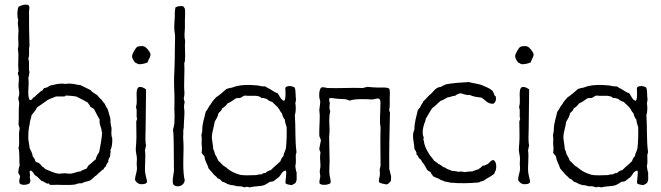

<svg xmlns="http://www.w3.org/2000/svg" viewBox="-20 -810 2892 840"><path d="M112 -64C123 -62 127 -52 132 -44C144 -38 152 -28 161 -19C170 -17 176 -11 184 -8C186 -3 191 -11 194 -6C197 -5 197 0 203 -1C238 -3 274 2 310 -3C318 -7 327 -9 339 -8C349 -16 362 -15 373 -20C385 -26 392 -38 403 -44C407 -49 412 -53 417 -57C423 -61 425 -67 433 -69C435 -75 438 -79 443 -82C445 -89 448 -97 454 -101C452 -114 459 -118 462 -127C461 -139 466 -143 463 -153C470 -166 472 -185 471 -206C465 -219 468 -232 468 -250C464 -265 463 -274 463 -291C458 -307 455 -323 449 -337C443 -341 442 -350 438 -356C433 -361 429 -367 425 -373C418 -379 411 -386 405 -394C395 -401 383 -406 376 -416L331 -438C317 -438 303 -444 288 -444C281 -445 274 -443 266 -443C259 -443 252 -445 246 -444C230 -444 215 -438 200 -436C192 -432 186 -425 173 -425C169 -420 167 -413 159 -411L143 -397C137 -394 135 -386 127 -384C122 -380 120 -371 110 -372C97 -396 109 -435 104 -468C106 -476 108 -485 109 -495C103 -513 111 -533 104 -553C109 -567 107 -585 107 -597C107 -602 109 -606 109 -610C107 -661 107 -713 107 -760C107 -769 112 -780 104 -788C88 -793 71 -786 61 -780C55 -767 54 -737 60 -722C55 -708 61 -693 61 -678C61 -672 60 -666 60 -660C58 -637 64 -612 58 -596C64 -568 57 -533 61 -503C63 -495 57 -495 58 -487C67 -472 60 -451 61 -430C62 -419 65 -408 64 -399C64 -391 60 -384 60 -378C62 -372 63 -364 64 -358C60 -326 64 -295 61 -266C62 -259 66 -254 66 -246C59 -218 68 -188 61 -162C67 -139 63 -108 66 -85C62 -77 61 -67 60 -57C60 -48 67 -46 68 -38C66 -29 62 -17 66 -8C72 0 91 0 101 -4C103 -7 111 -5 110 -11C116 -15 111 -29 110 -36C115 -44 106 -57 112 -64ZM416 -287C413 -263 425 -253 425 -233C427 -233 427 -232 427 -231C425 -200 419 -173 414 -145C408 -135 401 -126 399 -113C388 -105 380 -95 369 -88C364 -84 362 -76 358 -72C349 -68 339 -66 332 -60C318 -60 303 -51 287 -50C279 -50 271 -52 263 -52C254 -52 246 -50 238 -50C217 -52 200 -62 184 -68C178 -69 175 -74 172 -77C162 -80 159 -91 151 -96C147 -99 140 -99 135 -104C133 -113 129 -120 123 -126C122 -140 115 -150 110 -161L104 -200C103 -225 105 -248 110 -268C110 -283 117 -292 118 -306C126 -317 136 -326 142 -340L181 -367C192 -377 210 -381 225 -388H257C265 -386 265 -393 272 -392C286 -391 301 -390 313 -388C330 -379 349 -371 364 -361C367 -355 373 -351 375 -343C380 -339 387 -337 392 -332C400 -317 407 -301 416 -287Z M571 -22C576 -13 583 -6 595 -4C608 -4 626 -5 623 -19C621 -28 617 -41 615 -55C612 -86 619 -125 614 -153C617 -158 616 -167 619 -173C614 -197 617 -220 617 -244L619 -419C610 -425 597 -434 584 -427C573 -413 580 -381 578 -358L575 -340C582 -325 574 -305 580 -290C578 -286 577 -282 576 -277C576 -247 578 -213 576 -186C575 -174 574 -164 574 -153C575 -140 579 -127 579 -115C579 -108 578 -100 578 -93C578 -85 580 -77 579 -69C578 -53 570 -38 571 -22ZM626 -537C629 -551 643 -565 637 -578C631 -589 621 -603 610 -607C602 -610 587 -608 580 -605C574 -600 570 -592 566 -586C563 -578 557 -573 558 -561C560 -550 566 -544 571 -536C578 -535 580 -530 587 -529C602 -529 614 -532 626 -537Z M748 -778C747 -772 745 -766 745 -760C744 -752 745 -744 745 -741C744 -718 741 -695 743 -677C744 -669 746 -660 746 -651C746 -632 745 -613 745 -593C745 -562 744 -529 743 -500C741 -472 741 -436 743 -402C744 -381 743 -360 743 -338C742 -335 742 -332 743 -330C744 -315 744 -288 743 -270C742 -261 739 -252 737 -243C737 -236 739 -228 739 -221C741 -173 740 -116 741 -59C738 -51 739 -38 736 -30C736 -19 734 -5 741 0C759 13 790 1 788 -26C788 -28 786 -28 786 -30C777 -90 786 -147 782 -196C781 -205 781 -213 782 -223C782 -232 781 -242 784 -251C784 -275 787 -299 787 -322C787 -329 785 -336 785 -342C785 -350 786 -356 788 -363C787 -369 784 -374 784 -380C786 -387 787 -395 787 -404C783 -445 789 -489 786 -533C788 -537 788 -541 789 -544C792 -572 787 -606 790 -633C785 -650 788 -668 789 -688V-721C789 -739 791 -759 789 -770C788 -775 785 -778 782 -782C770 -786 756 -782 748 -778Z M1229 -8C1236 -2 1247 -2 1256 0C1263 -4 1272 -6 1275 -14C1281 -26 1276 -44 1278 -55C1274 -62 1274 -74 1272 -83C1276 -98 1274 -112 1274 -129C1273 -137 1278 -139 1277 -146C1270 -199 1274 -251 1270 -306C1275 -321 1275 -344 1272 -359C1274 -363 1274 -370 1275 -375C1272 -391 1275 -414 1269 -427C1260 -434 1237 -437 1229 -427C1227 -420 1230 -410 1229 -400C1229 -389 1229 -374 1223 -369C1208 -373 1204 -390 1195 -402C1184 -405 1176 -411 1168 -416C1160 -422 1149 -425 1141 -432C1128 -431 1118 -434 1108 -436C1070 -440 1026 -440 996 -427C987 -426 979 -423 971 -421C956 -408 942 -395 925 -384C917 -375 908 -366 902 -354C893 -345 889 -331 880 -321C875 -294 864 -271 865 -238C863 -232 863 -224 861 -217C864 -207 862 -195 862 -183C863 -169 865 -156 862 -143C864 -134 873 -132 875 -123C877 -103 888 -92 892 -74C898 -66 905 -59 911 -52C916 -43 927 -39 932 -30C935 -27 943 -28 944 -23C948 -21 950 -17 954 -14C962 -14 965 -9 971 -8C974 -2 985 -5 988 0C1001 -1 1009 3 1018 5C1031 4 1041 6 1050 10C1058 5 1065 8 1073 10C1092 4 1118 6 1136 0C1145 -4 1152 -9 1160 -14C1165 -16 1171 -15 1176 -17C1185 -23 1192 -30 1201 -36C1210 -46 1214 -62 1231 -64C1235 -48 1228 -22 1229 -8ZM1234 -254C1235 -219 1234 -193 1231 -162C1229 -149 1221 -141 1220 -127C1214 -122 1210 -114 1207 -105C1194 -91 1178 -80 1165 -66C1155 -64 1148 -59 1141 -53C1133 -53 1128 -51 1124 -47C1115 -48 1109 -46 1102 -44C1076 -44 1054 -41 1031 -45C1010 -51 992 -59 977 -71L966 -80C964 -82 962 -82 960 -83C952 -89 944 -100 935 -107C931 -117 927 -126 921 -134C919 -143 917 -151 913 -157C912 -172 910 -183 908 -197C903 -223 916 -250 919 -277C926 -289 933 -299 936 -315C942 -321 950 -326 952 -336C962 -341 969 -349 976 -358C990 -363 1000 -372 1012 -380C1017 -380 1022 -382 1029 -381C1038 -383 1042 -390 1051 -392C1075 -388 1112 -397 1124 -381C1133 -382 1138 -380 1144 -378C1151 -377 1151 -371 1157 -370C1160 -367 1166 -366 1171 -364L1196 -340C1197 -334 1204 -333 1204 -326C1207 -321 1211 -318 1214 -313C1216 -303 1220 -293 1226 -287C1227 -273 1231 -264 1234 -254Z M1671 -3C1680 -5 1684 -12 1690 -18C1691 -25 1691 -32 1691 -40C1687 -49 1687 -61 1683 -70C1682 -149 1684 -231 1686 -313C1688 -321 1682 -321 1683 -329C1686 -343 1685 -360 1685 -378C1685 -395 1688 -413 1682 -423C1668 -430 1649 -426 1631 -427C1616 -427 1600 -429 1587 -430L1567 -425C1518 -427 1464 -423 1412 -425C1403 -427 1395 -430 1385 -427C1376 -416 1376 -399 1377 -384C1378 -377 1380 -372 1381 -367C1381 -354 1378 -342 1377 -329C1377 -321 1379 -313 1379 -305C1379 -276 1376 -245 1377 -215C1379 -208 1383 -203 1384 -195C1381 -183 1379 -171 1377 -159C1377 -150 1383 -148 1382 -140C1378 -121 1382 -102 1382 -85C1382 -76 1379 -68 1379 -59C1379 -51 1382 -44 1381 -36C1380 -26 1375 -16 1379 -6C1390 2 1417 -1 1426 -9C1428 -23 1424 -31 1422 -42C1419 -63 1422 -84 1422 -105C1422 -140 1420 -175 1420 -209C1420 -220 1422 -230 1422 -241C1421 -270 1418 -298 1425 -324C1420 -332 1421 -347 1423 -357C1423 -365 1416 -375 1423 -381C1432 -382 1443 -379 1455 -378L1491 -376C1498 -375 1503 -371 1511 -370C1532 -379 1593 -376 1601 -375C1618 -373 1625 -382 1639 -378C1646 -371 1645 -360 1644 -348C1645 -314 1639 -283 1645 -253C1643 -195 1645 -139 1645 -86L1641 -67C1642 -61 1642 -52 1642 -44C1641 -34 1635 -22 1639 -12C1648 -7 1660 -5 1671 -3ZM1601 -362C1602 -361 1601 -359 1603 -359C1602 -360 1603 -362 1601 -362Z M2138 -356C2148 -362 2152 -373 2149 -388C2149 -389 2145 -390 2144 -392L2141 -400C2138 -406 2136 -412 2133 -414C2121 -425 2103 -431 2087 -438C2070 -444 2049 -446 2031 -451C1996 -449 1961 -447 1931 -441C1923 -438 1916 -434 1909 -430C1883 -428 1877 -407 1860 -395C1850 -387 1843 -375 1832 -367C1830 -359 1824 -354 1821 -347C1819 -338 1811 -335 1808 -328C1802 -301 1793 -276 1793 -243C1780 -217 1792 -189 1793 -159C1796 -151 1804 -147 1802 -134C1808 -131 1810 -124 1813 -118C1819 -114 1824 -110 1826 -102C1836 -93 1841 -80 1848 -68C1852 -63 1858 -60 1864 -57C1866 -49 1872 -44 1876 -38C1885 -35 1892 -30 1901 -28C1906 -21 1919 -21 1925 -16C1935 -15 1942 -13 1950 -11C1992 -7 2035 -8 2076 -12C2081 -16 2088 -17 2095 -19C2110 -31 2131 -38 2144 -52C2143 -57 2149 -62 2150 -69C2153 -85 2150 -106 2138 -110C2124 -108 2121 -94 2109 -90C2104 -88 2100 -85 2092 -85C2086 -79 2079 -73 2072 -69C2063 -66 2054 -64 2046 -60C2034 -60 2023 -59 2013 -57C2005 -59 1994 -61 1985 -58C1977 -62 1965 -61 1955 -63C1949 -67 1941 -68 1934 -72C1930 -77 1922 -78 1917 -80L1916 -83C1912 -85 1906 -88 1905 -90C1902 -92 1898 -91 1897 -94C1891 -99 1886 -103 1879 -107C1872 -119 1861 -128 1854 -142C1845 -156 1836 -175 1834 -195C1833 -198 1832 -199 1832 -202C1832 -202 1834 -205 1834 -208L1830 -220C1828 -238 1831 -251 1835 -265C1838 -274 1842 -282 1843 -291C1853 -306 1861 -323 1871 -337C1885 -346 1895 -359 1908 -369C1920 -372 1928 -379 1938 -384C1951 -384 1957 -391 1971 -391C1977 -396 1985 -400 1994 -402C2009 -400 2018 -392 2034 -395C2048 -388 2066 -385 2086 -383C2103 -374 2111 -355 2138 -356Z M2247 -22C2252 -13 2259 -6 2271 -4C2284 -4 2302 -5 2299 -19C2297 -28 2293 -41 2291 -55C2288 -86 2295 -125 2290 -153C2293 -158 2292 -167 2295 -173C2290 -197 2293 -220 2293 -244L2295 -419C2286 -425 2273 -434 2260 -427C2249 -413 2256 -381 2254 -358L2251 -340C2258 -325 2250 -305 2256 -290C2254 -286 2253 -282 2252 -277C2252 -247 2254 -213 2252 -186C2251 -174 2250 -164 2250 -153C2251 -140 2255 -127 2255 -115C2255 -108 2254 -100 2254 -93C2254 -85 2256 -77 2255 -69C2254 -53 2246 -38 2247 -22ZM2302 -537C2305 -551 2319 -565 2313 -578C2307 -589 2297 -603 2286 -607C2278 -610 2263 -608 2256 -605C2250 -600 2246 -592 2242 -586C2239 -578 2233 -573 2234 -561C2236 -550 2242 -544 2247 -536C2254 -535 2256 -530 2263 -529C2278 -529 2290 -532 2302 -537Z M2767 -8C2774 -2 2785 -2 2794 0C2801 -4 2810 -6 2813 -14C2819 -26 2814 -44 2816 -55C2812 -62 2812 -74 2810 -83C2814 -98 2812 -112 2812 -129C2811 -137 2816 -139 2815 -146C2808 -199 2812 -251 2808 -306C2813 -321 2813 -344 2810 -359C2812 -363 2812 -370 2813 -375C2810 -391 2813 -414 2807 -427C2798 -434 2775 -437 2767 -427C2765 -420 2768 -410 2767 -400C2767 -389 2767 -374 2761 -369C2746 -373 2742 -390 2733 -402C2722 -405 2714 -411 2706 -416C2698 -422 2687 -425 2679 -432C2666 -431 2656 -434 2646 -436C2608 -440 2564 -440 2534 -427C2525 -426 2517 -423 2509 -421C2494 -408 2480 -395 2463 -384C2455 -375 2446 -366 2440 -354C2431 -345 2427 -331 2418 -321C2413 -294 2402 -271 2403 -238C2401 -232 2401 -224 2399 -217C2402 -207 2400 -195 2400 -183C2401 -169 2403 -156 2400 -143C2402 -134 2411 -132 2413 -123C2415 -103 2426 -92 2430 -74C2436 -66 2443 -59 2449 -52C2454 -43 2465 -39 2470 -30C2473 -27 2481 -28 2482 -23C2486 -21 2488 -17 2492 -14C2500 -14 2503 -9 2509 -8C2512 -2 2523 -5 2526 0C2539 -1 2547 3 2556 5C2569 4 2579 6 2588 10C2596 5 2603 8 2611 10C2630 4 2656 6 2674 0C2683 -4 2690 -9 2698 -14C2703 -16 2709 -15 2714 -17C2723 -23 2730 -30 2739 -36C2748 -46 2752 -62 2769 -64C2773 -48 2766 -22 2767 -8ZM2772 -254C2773 -219 2772 -193 2769 -162C2767 -149 2759 -141 2758 -127C2752 -122 2748 -114 2745 -105C2732 -91 2716 -80 2703 -66C2693 -64 2686 -59 2679 -53C2671 -53 2666 -51 2662 -47C2653 -48 2647 -46 2640 -44C2614 -44 2592 -41 2569 -45C2548 -51 2530 -59 2515 -71L2504 -80C2502 -82 2500 -82 2498 -83C2490 -89 2482 -100 2473 -107C2469 -117 2465 -126 2459 -134C2457 -143 2455 -151 2451 -157C2450 -172 2448 -183 2446 -197C2441 -223 2454 -250 2457 -277C2464 -289 2471 -299 2474 -315C2480 -321 2488 -326 2490 -336C2500 -341 2507 -349 2514 -358C2528 -363 2538 -372 2550 -380C2555 -380 2560 -382 2567 -381C2576 -383 2580 -390 2589 -392C2613 -388 2650 -397 2662 -381C2671 -382 2676 -380 2682 -378C2689 -377 2689 -371 2695 -370C2698 -367 2704 -366 2709 -364L2734 -340C2735 -334 2742 -333 2742 -326C2745 -321 2749 -318 2752 -313C2754 -303 2758 -293 2764 -287C2765 -273 2769 -264 2772 -254Z"/></svg>

Font: FuturaRener
Style: Light
Weight: 300
Designer: BSozoo
Foundry: BSozoo
Version: Version 1.0